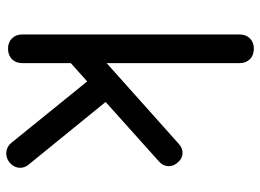

<svg xmlns="http://www.w3.org/2000/svg" viewBox="-128 -692 827 610"><g transform="rotate(90 285.0 -387.5)"><path d="M175 -194 118 -257 437 -542Q451 -555 467.5 -554.5Q484 -554 496 -540Q509 -526 508.5 -509.5Q508 -493 494 -480ZM135 0Q115 0 102.5 -12.5Q90 -25 90 -45V-736Q90 -756 102.5 -768.5Q115 -781 135 -781Q156 -781 168.5 -768.5Q181 -756 181 -736V-45Q181 -25 168.5 -12.5Q156 0 135 0ZM497 -5Q482 7 464 5.5Q446 4 434 -11L225 -269L289 -329L503 -66Q515 -52 513.5 -35Q512 -18 497 -5Z"/></g></svg>

Font: Comfortaa SemiBold
Style: Regular
Weight: 600
Designer: Johan Aakerlund
Foundry: Johan Aakerlund
Version: Version 3.104; ttfautohint (v1.8.1.43-b0c9)